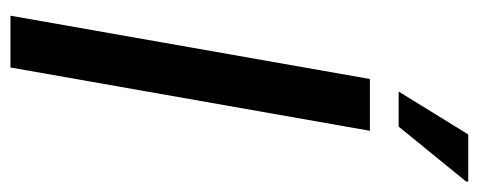

<svg xmlns="http://www.w3.org/2000/svg" viewBox="-294 -621 915 367"><g transform="rotate(90 163.5 -437.5)"><path d="M10 0 131 -687H230L109 0ZM155 -742 237 -875H327V-871L222 -742Z"/></g></svg>

Font: Archivo ExtraCondensed Medium
Style: Italic
Weight: 500
Width: 2
Italic angle: -10°
Designer: Hector Gatti
Foundry: Omnibus-Type
Version: Version 2.001